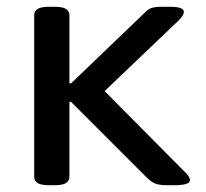

<svg xmlns="http://www.w3.org/2000/svg" viewBox="-20 -545 608 567"><path d="M126 2Q101 2 91 -4.5Q81 -11 81 -23V-500Q81 -512 91 -518.5Q101 -525 126 -525H140Q165 -525 175 -518.5Q185 -512 185 -500V-299H190L408 -508Q417 -518 427.5 -521.5Q438 -525 460 -525H482Q523 -525 523 -510Q523 -501 510 -487L289 -276L531 -32Q541 -21 541 -13Q541 2 494 2H475Q449 2 437 -3.5Q425 -9 411 -23L190 -244H185V-23Q185 -11 175 -4.5Q165 2 140 2Z"/></svg>

Font: Asap Semi Expanded Medium
Style: Regular
Weight: 500
Width: 6
Designer: Pablo Cosgaya
Foundry: Omnibus-Type
Version: Version 3.001; ttfautohint (v1.8.4.7-5d5b)